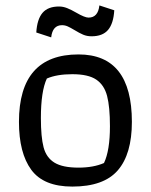

<svg xmlns="http://www.w3.org/2000/svg" viewBox="-20 -681 557 709"><path d="M114 -561Q117 -610 137 -633.5Q157 -657 198 -657Q213 -657 228 -651Q243 -645 262 -634Q293 -616 307 -616Q342 -616 347 -661L402 -643Q399 -594 379 -570.5Q359 -547 318 -547Q301 -547 287 -553Q273 -559 255 -570Q240 -579 230 -583.5Q220 -588 209 -588Q174 -588 169 -543ZM50 -231Q50 -480 270 -480Q467 -480 467 -231Q467 -112 415 -52Q363 8 247 8Q141 8 95.5 -54Q50 -116 50 -231ZM364 -79Q386 -125 386 -215Q386 -286 375.5 -326.5Q365 -367 335.5 -387Q306 -407 247 -407Q190 -407 153 -391Q131 -344 131 -245Q131 -175 141 -137Q151 -99 181 -80.5Q211 -62 270 -62Q325 -62 364 -79Z"/></svg>

Font: Athiti Medium
Style: Regular
Weight: 500
Designer: CadsonDemak Team
Foundry: CadsonDemak
Version: Version 1.032